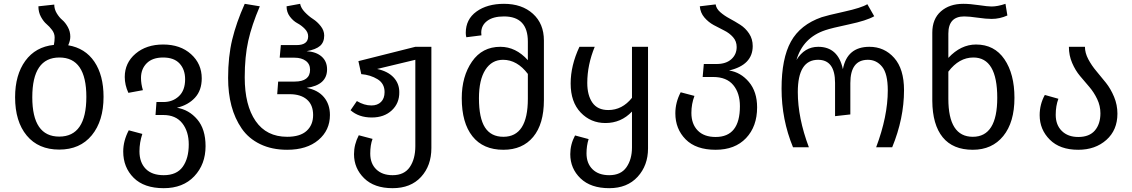

<svg xmlns="http://www.w3.org/2000/svg" viewBox="-20 -771 5927 1005"><path d="M337 -534Q426 -519 474 -448Q522 -377 522 -264Q522 -138 460.5 -63Q399 12 290 12Q181 12 120 -61.5Q59 -135 59 -262Q59 -379 112.5 -452.5Q166 -526 262 -536Q266 -556 266 -575Q266 -596 252.5 -614Q239 -632 223.5 -645Q208 -658 194.5 -682.5Q181 -707 181 -738L264 -747Q264 -723 277 -701.5Q290 -680 306 -666.5Q322 -653 335 -629.5Q348 -606 348 -579Q348 -558 337 -534ZM290 -56Q432 -56 432 -264Q432 -470 291 -470Q149 -470 149 -262Q149 -56 290 -56Z M906 -207Q969 -197 1012.5 -146Q1056 -95 1056 -6Q1056 89 997 151.5Q938 214 837 214Q734 214 679.5 159.5Q625 105 625 22Q625 -34 654 -89L725 -70Q710 -25 710 21Q710 79 742.5 112.5Q775 146 837 146Q905 146 936.5 102Q968 58 968 -15Q968 -83 934 -126Q900 -169 835 -169H794L799 -237H836Q884 -237 916.5 -267.5Q949 -298 949 -356Q949 -407 920 -438.5Q891 -470 834 -470Q778 -470 748 -440Q718 -410 718 -363Q718 -332 728 -299L652 -285Q633 -326 633 -368Q633 -442 689.5 -490Q746 -538 834 -538Q924 -538 980 -487.5Q1036 -437 1036 -361Q1036 -298 1000.5 -259.5Q965 -221 906 -207Z M1483 13Q1403 13 1342 -16.5Q1281 -46 1245 -98.5Q1209 -151 1191.5 -217Q1174 -283 1174 -363Q1174 -475 1195.5 -564Q1217 -653 1261 -751L1340 -738Q1298 -640 1279.5 -557.5Q1261 -475 1261 -366Q1261 -220 1318 -137.5Q1375 -55 1483 -55Q1551 -55 1585 -86Q1619 -117 1619 -169Q1619 -222 1586.5 -250Q1554 -278 1496 -278H1431L1436 -344H1522Q1603 -344 1603 -406Q1603 -436 1580.5 -452.5Q1558 -469 1522 -469H1444L1450 -535H1532Q1593 -535 1593 -581Q1593 -602 1575.5 -620Q1558 -638 1536.5 -649.5Q1515 -661 1497.5 -684Q1480 -707 1480 -738L1551 -751Q1555 -729 1575.5 -707.5Q1596 -686 1618.5 -671.5Q1641 -657 1659 -634Q1677 -611 1677 -585Q1677 -550 1655.5 -531Q1634 -512 1585 -503Q1635 -500 1663.5 -475Q1692 -450 1692 -408Q1692 -326 1585 -311Q1644 -300 1675.5 -262.5Q1707 -225 1707 -169Q1707 -89 1646.5 -38Q1586 13 1483 13Z M2154 -526H2238V4Q2238 96 2184 155Q2130 214 2035 214Q1939 214 1886 162Q1833 110 1833 36Q1833 -15 1858 -63L1930 -44Q1918 -12 1918 33Q1918 85 1949.5 115.5Q1981 146 2035 146Q2096 146 2125 103.5Q2154 61 2154 -6V-458L1954 -410Q2010 -398 2040 -366Q2070 -334 2070 -289Q2071 -231 2031 -193.5Q1991 -156 1926 -156Q1858 -156 1815 -194L1848 -242Q1886 -219 1924 -219Q1956 -219 1974.5 -237.5Q1993 -256 1993 -289Q1993 -334 1956 -356.5Q1919 -379 1871 -383L1856 -451Z M2618 -751Q2712 -751 2769.5 -699Q2827 -647 2827 -559V-247Q2827 -122 2771 -54.5Q2715 13 2615 13Q2509 13 2453 -57.5Q2397 -128 2397 -257Q2397 -371 2450.5 -448.5Q2504 -526 2599 -526Q2680 -526 2743 -456V-553Q2743 -685 2618 -685Q2561 -685 2530 -661.5Q2499 -638 2499 -600Q2499 -593 2500 -586L2421 -576Q2418 -586 2418 -599Q2418 -670 2474 -710.5Q2530 -751 2618 -751ZM2615 -55Q2743 -55 2743 -254V-384Q2687 -458 2613 -458Q2554 -458 2520.5 -405.5Q2487 -353 2487 -257Q2487 -153 2518.5 -104Q2550 -55 2615 -55Z M3288 -526H3372V6Q3372 95 3317.5 154.5Q3263 214 3169 214Q3072 214 3018.5 162.5Q2965 111 2965 36Q2965 -15 2990 -62L3061 -43Q3050 -8 3050 32Q3050 84 3081.5 115Q3113 146 3169 146Q3230 146 3259 104.5Q3288 63 3288 1V-187Q3231 -127 3149 -127Q3072 -127 3019.5 -182Q2967 -237 2967 -334Q2967 -428 3013 -526H3093Q3054 -431 3054 -337Q3054 -272 3081 -233.5Q3108 -195 3164 -195Q3237 -195 3288 -259Z M3796 -402Q3857 -393 3900 -342Q3943 -291 3943 -209Q3943 -109 3885 -48Q3827 13 3726 13Q3623 13 3569 -41.5Q3515 -96 3515 -178Q3515 -235 3543 -288L3615 -269Q3599 -227 3599 -180Q3599 -122 3632 -88Q3665 -54 3726 -54Q3853 -54 3853 -215Q3853 -284 3818 -326Q3783 -368 3713 -368H3658L3664 -436H3731Q3780 -436 3808 -461Q3836 -486 3836 -525Q3836 -555 3817 -576.5Q3798 -598 3770.5 -611.5Q3743 -625 3715.5 -640Q3688 -655 3667 -679.5Q3646 -704 3643 -738L3726 -748Q3729 -726 3750 -707.5Q3771 -689 3799 -674Q3827 -659 3854.5 -641.5Q3882 -624 3901 -595.5Q3920 -567 3920 -530Q3920 -431 3796 -402Z M4131 0Q4071 -145 4071 -307Q4071 -465 4120 -553.5Q4169 -642 4281 -681Q4308 -690 4398.5 -710Q4489 -730 4520 -749L4556 -686Q4516 -663 4424 -643.5Q4332 -624 4300 -613Q4183 -574 4149 -457Q4191 -526 4263 -526Q4367 -526 4392 -409Q4414 -526 4531 -526Q4609 -526 4660.5 -468Q4712 -410 4712 -299Q4712 -151 4650 0H4566Q4627 -162 4627 -298Q4627 -385 4597.5 -421.5Q4568 -458 4523 -458Q4431 -458 4431 -336V-172L4351 -163V-337Q4351 -458 4262 -458Q4156 -458 4156 -289Q4156 -154 4214 0Z M5089 -538Q5185 -538 5237.5 -461Q5290 -384 5290 -259Q5290 -131 5231.5 -59Q5173 13 5072 13Q4968 13 4914.5 -52.5Q4861 -118 4860 -243V-600Q4860 -672 4905 -711.5Q4950 -751 5022 -751Q5057 -751 5104 -744Q5151 -737 5170 -737Q5202 -737 5243 -751L5253 -690Q5213 -672 5171 -672Q5141 -672 5097 -678.5Q5053 -685 5027 -685Q4944 -685 4944 -595V-468Q5009 -538 5089 -538ZM5200 -259Q5200 -470 5075 -470Q5000 -470 4944 -396V-254Q4944 -55 5072 -55Q5200 -55 5200 -259Z M5659 -526Q5659 -494 5676.5 -461Q5694 -428 5719 -398.5Q5744 -369 5769 -337.5Q5794 -306 5811.5 -264Q5829 -222 5829 -176Q5829 -90 5771 -38.5Q5713 13 5624 13Q5528 13 5475 -40Q5422 -93 5422 -168Q5422 -225 5449 -274L5520 -254Q5506 -217 5506 -170Q5506 -117 5538 -85.5Q5570 -54 5624 -54Q5682 -54 5711 -88Q5740 -122 5740 -178Q5740 -217 5723 -252.5Q5706 -288 5682 -316Q5658 -344 5633.5 -373Q5609 -402 5592 -441.5Q5575 -481 5575 -526Z"/></svg>

Font: FiraGO Book
Style: Regular
Weight: 350
Designer: bBox Type
Foundry: bBox Type GmbH
Version: Version 1.001;PS 001.001;hotconv 1.0.88;makeotf.lib2.5.64775